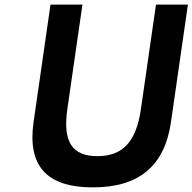

<svg xmlns="http://www.w3.org/2000/svg" viewBox="-20 -820 832 830"><path d="M792.3 -800H654.3L589.1 -348C568.3 -203.2 507.3 -145 400.9 -145C294.5 -145 250.3 -203.2 271.1 -348L336.3 -800H198.3L125.2 -293C97.7 -101.9 182.4 -10 381.4 -10C580.5 -10 691.7 -101.9 719.2 -293Z"/></svg>

Font: Hussar Ekologiczny
Style: Regular
Weight: 400
Foundry: Cannot Into Space Fonts
Version: Version 0.97